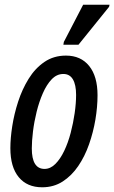

<svg xmlns="http://www.w3.org/2000/svg" viewBox="-20 -785 485 815"><path d="M159 10Q95 10 59.5 -33Q24 -76 24 -156Q24 -198 32 -249.5Q40 -301 57 -353.5Q74 -406 101.5 -450.5Q129 -495 168.5 -522Q208 -549 260 -549Q323 -549 358.5 -505Q394 -461 394 -381Q394 -331 385 -277.5Q376 -224 358 -172.5Q340 -121 312 -80Q284 -39 246 -14.5Q208 10 159 10ZM169 -68Q194 -68 215 -89Q236 -110 252.5 -144.5Q269 -179 280 -221Q291 -263 297 -305Q303 -347 303 -382Q303 -425 289.5 -448Q276 -471 249 -471Q221 -471 199.5 -448.5Q178 -426 162 -389.5Q146 -353 135.5 -310.5Q125 -268 120 -227Q115 -186 115 -155Q115 -68 169 -68ZM249 -595 251 -607 333 -765H445L443 -756L313 -595Z"/></svg>

Font: Noto Sans ExtraCondensed Medium
Style: Italic
Weight: 500
Width: 2
Italic angle: -12°
Designer: Monotype Design Team
Foundry: Monotype Imaging Inc.
Version: Version 2.013; ttfautohint (v1.8.4.7-5d5b)